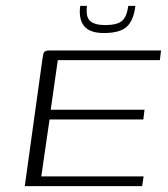

<svg xmlns="http://www.w3.org/2000/svg" viewBox="-20 -631 570 651"><path d="M64 0 124 -432Q126 -442 127 -448Q128 -454 133 -457Q138 -460 147 -460H526L522 -427H176L152 -259H470L466 -226H148L120 -33H467L462 0ZM332 -519Q284 -519 265 -543Q246 -567 252 -611H275Q270 -574 285.5 -560Q301 -546 336 -546Q377 -546 393.5 -560Q410 -574 415 -611H439Q433 -562 410 -540.5Q387 -519 332 -519Z"/></svg>

Font: Genos Light
Style: Italic
Weight: 300
Italic angle: -8°
Designer: Robert E. Leuschke
Foundry: Robert E. Leuschke
Version: Version 1.010